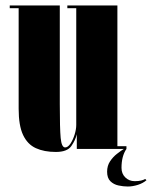

<svg xmlns="http://www.w3.org/2000/svg" viewBox="-20 -543 554 700"><path d="M183.5 11Q141 11 110.8 -2.8Q80.5 -16.5 64.2 -50.8Q48 -85 48 -146.5V-513H15.5V-523H198V-163.5Q198 -74.5 201.2 -40Q204.5 -5.5 217.5 -5.5Q227.5 -5.5 236.8 -19.2Q246 -33 252 -52.2Q258 -71.5 258 -87.5V-513H225.5V-523H408V-10H441V0Q423 26 423 69Q423 90.5 437 104Q451 117.5 471 117.5Q485.5 117.5 494.5 115.2Q503.5 113 509.5 109.5L514 114Q501.5 125 482.5 131Q463.5 137 446 137Q429.5 137 412 133.2Q394.5 129.5 382.5 117.8Q370.5 106 370.5 83Q370.5 61.5 381.2 45.2Q392 29 406.5 17.8Q421 6.5 431.5 0H260V-53.5Q255 -32 240 -10.5Q225 11 183.5 11Z"/></svg>

Font: Imbue 100pt Black
Style: Regular
Weight: 900
Designer: Tyler Finck
Foundry: Etcetera Type Company
Version: Version 1.102; ttfautohint (v1.8.3)